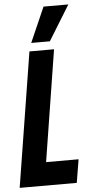

<svg xmlns="http://www.w3.org/2000/svg" viewBox="-71 -960 475 995"><g transform="rotate(-5 166.0 -462.5)"><path d="M-10 0 102 -700H230L138 -121H307L287 0ZM115 -743 195 -925H324L212 -743Z"/></g></svg>

Font: Georama Condensed
Style: Bold Italic
Weight: 700
Width: 3
Italic angle: -9°
Designer: Jean-Baptiste Levee
Foundry: Production Type
Version: Version 1.000